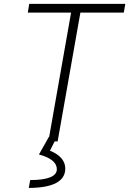

<svg xmlns="http://www.w3.org/2000/svg" viewBox="-20 -713 652 968"><path d="M120.1 -649.4H338.4L228 -23.4L227.1 -23.9L176.3 65.9C235.8 81.5 266.6 106.9 266.6 140.1C266.6 176.3 220.7 194.8 132.3 194.8L125 234.4C246.1 234.4 309.1 201.2 309.1 137.2C309.1 98.1 282.7 66.9 231.9 46.9L255.4 0H270.5L385.3 -649.4H604L611.8 -693.4H127.4Z"/></svg>

Font: Cascadia Code PL ExtraLight
Style: Italic
Weight: 200
Italic angle: -10°
Monospace: yes
Designer: Aaron Bell
Foundry: Saja Typeworks
Version: Version 2404.023